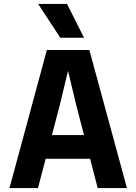

<svg xmlns="http://www.w3.org/2000/svg" viewBox="-20 -951 690 971"><path d="M132 -148V-268H535V-148ZM217 -698H432L622 0H474L366 -418L324 -593L282 -418L172 0H28ZM405 -760H285L173 -931H319Z"/></svg>

Font: Azeret Mono Thin SemiBold
Style: Regular
Weight: 600
Version: Version 1.002